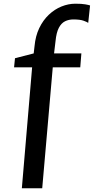

<svg xmlns="http://www.w3.org/2000/svg" viewBox="-20 -843 536 1037"><path d="M98 174 153.5 -479.5H56L61 -528.5L162 -554.5L166.5 -593.5Q171.5 -648.5 192 -691.2Q212.5 -734 243.8 -763.5Q275 -793 312.2 -808Q349.5 -823 387 -823Q421.5 -823 441 -819.5Q460.5 -816 466.5 -813.5L456.5 -719.5Q450 -724.5 431 -731.2Q412 -738 376 -738Q351.5 -738 331.2 -728Q311 -718 297.8 -692.8Q284.5 -667.5 280 -621.5L272 -554.5H419.5L413.5 -479.5H265L208 174Z"/></svg>

Font: Merriweather 20pt SemiBold
Style: Regular
Weight: 600
Version: Version 2.100